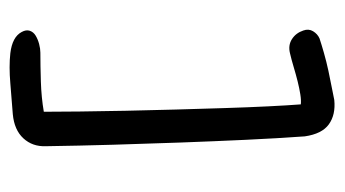

<svg xmlns="http://www.w3.org/2000/svg" viewBox="-175 -528 700 390"><g transform="rotate(90 175.0 -333.0)"><path d="M257 -602Q261 -546 264 -482Q267 -418 269.5 -350Q272 -282 274 -212.5Q276 -143 277 -76Q278 -49 261 -30.5Q244 -12 212 -9Q184 -7 149.5 -4Q115 -1 88 -4Q55 -8 45 -27Q40 -36 42.5 -43.5Q45 -51 52.5 -55.5Q60 -60 69.5 -62.5Q79 -65 87 -65Q113 -65 145.5 -66Q178 -67 207 -72Q207 -102 206.5 -145Q206 -188 205 -238Q204 -288 202.5 -340Q201 -392 199.5 -440Q198 -488 196 -528Q194 -568 192 -594Q184 -595 171.5 -593Q159 -591 145 -587.5Q131 -584 116 -579.5Q101 -575 88 -572Q72 -568 59.5 -576Q47 -584 42 -599Q38 -610 43.5 -619Q49 -628 58 -632Q70 -636 87.5 -641Q105 -646 123.5 -650Q142 -654 158 -657Q174 -660 183 -662Q213 -665 232.5 -651Q252 -637 257 -602Z"/></g></svg>

Font: Nanum Pen
Style: Regular
Weight: 400
Designer: Doo-yul Kwak; Hyunghwan Choi; Nicolas Noh;
Foundry: NHN Corporation
Version: Version 1.10